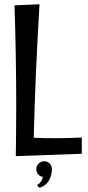

<svg xmlns="http://www.w3.org/2000/svg" viewBox="-20 -725 412 899"><path d="M363 -81C322 -79 281 -78 241 -78C207 -78 172 -78 138 -80C143 -285 151 -465 165 -705L48 -700C53 -543 56 -386 56 -229C56 -151 55 -72 54 6L363 -5ZM223 67C223 46 207 30 187 30C167 30 150 46 150 67C150 85 163 101 180 103C180 119 167 134 153 142L164 154C203 145 223 105 223 67Z"/></svg>

Font: Englebert
Style: Regular
Weight: 400
Designer: Astigmatic (AOETI)
Foundry: Astigmatic (AOETI)
Version: Version 1.000